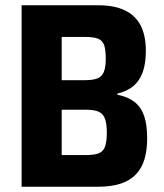

<svg xmlns="http://www.w3.org/2000/svg" viewBox="-20 -708 620 728"><path d="M62 0V-688H353Q414 -688 454 -668.5Q494 -649 513.5 -611Q533 -573 533 -515Q533 -467 521 -434Q509 -401 485.5 -381.5Q462 -362 425 -353V-349Q465 -341 490 -321.5Q515 -302 526.5 -268.5Q538 -235 538 -183Q538 -139 528 -105Q518 -71 496 -47.5Q474 -24 438.5 -12Q403 0 352 0ZM214 -120H304Q338 -120 355 -127Q372 -134 378.5 -153Q385 -172 385 -205Q385 -239 378 -258Q371 -277 354 -284.5Q337 -292 304 -292H214ZM214 -404H302Q333 -404 350 -411Q367 -418 374 -436Q381 -454 381 -485Q381 -519 375 -536.5Q369 -554 352.5 -561Q336 -568 302 -568H214Z"/></svg>

Font: Saira SemiCondensed
Style: Bold
Weight: 700
Width: 4
Designer: Hector Gatti with collaboration of the Omnibus-Type team
Foundry: Omnibus-Type
Version: Version 1.101